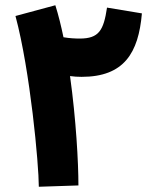

<svg xmlns="http://www.w3.org/2000/svg" viewBox="-20 -707 580 732"><path d="M279 0C279 -87 270 -252 247 -417C261 -415 276 -414 291 -414C453 -414 508 -505 521 -656L388 -678C375 -591 357 -560 284 -560C267 -560 245 -561 222 -565C213 -608 203 -649 191 -687L39 -646C95 -438 128 -80 128 5Z"/></svg>

Font: Noto Sans Arabic UI SmCn XBd
Style: Regular
Weight: 800
Width: 4
Designer: Monotype Design Team, Nadine Chahine and Nizar Qandah
Foundry: Monotype Imaging Inc.
Version: Version 2.010